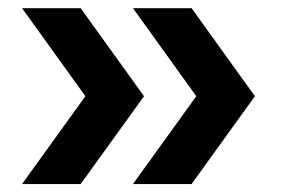

<svg xmlns="http://www.w3.org/2000/svg" viewBox="-20 -518 698 470"><path d="M34 -67.5 189 -282.5 34 -498H177.5L332.5 -282.5L177.5 -67.5ZM305.5 -67.5 460.5 -282.5 305.5 -498H449L604 -282.5L449 -67.5Z"/></svg>

Font: Encode Sans Expanded SemiBold
Style: Regular
Weight: 600
Width: 7
Designer: Multiple Designers
Foundry: Impallari Type
Version: Version 3.000; ttfautohint (v1.8.3) -l 8 -r 50 -G 200 -x 14 